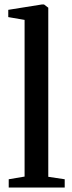

<svg xmlns="http://www.w3.org/2000/svg" viewBox="-20 -839 322 859"><path d="M90 -49V-750L17 -762.5V-795L167.5 -819H177L196 -804.5V-48L269.5 -37V0H19V-37Z"/></svg>

Font: Merriweather 72pt Medium
Style: Regular
Weight: 500
Version: Version 2.100